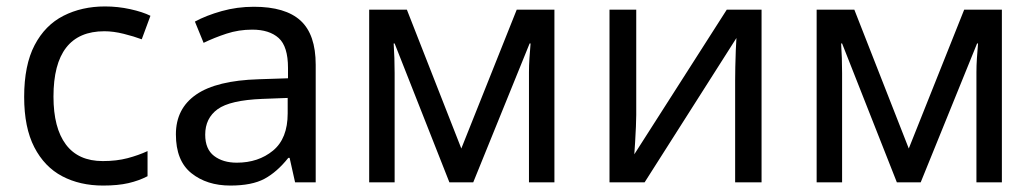

<svg xmlns="http://www.w3.org/2000/svg" viewBox="-20 -566 3216 596"><path d="M300 10Q228 10 173 -19Q118 -48 86.5 -109Q55 -170 55 -265Q55 -364 87.5 -426Q120 -488 177 -517Q234 -546 306 -546Q346 -546 384.5 -537.5Q423 -529 447 -517L420 -444Q396 -453 364 -461Q332 -469 304 -469Q146 -469 146 -266Q146 -169 184.5 -117.5Q223 -66 299 -66Q342 -66 376 -75Q410 -84 438 -97V-19Q411 -5 378.5 2.5Q346 10 300 10Z M768 -545Q866 -545 913 -502Q960 -459 960 -365V0H896L879 -76H875Q840 -32 801 -11Q762 10 695 10Q622 10 574 -28.5Q526 -67 526 -149Q526 -229 589 -272.5Q652 -316 783 -320L874 -323V-355Q874 -422 845 -448Q816 -474 763 -474Q721 -474 683 -461.5Q645 -449 612 -433L585 -499Q620 -518 668 -531.5Q716 -545 768 -545ZM873 -262 794 -259Q694 -255 655.5 -227Q617 -199 617 -148Q617 -103 644.5 -82Q672 -61 715 -61Q782 -61 827.5 -98.5Q873 -136 873 -214Z M1701 -536V0H1622V-342Q1622 -363 1623.5 -385.5Q1625 -408 1627 -431H1624L1449 0H1375L1205 -431H1202Q1205 -386 1205 -339V0H1126V-536H1243L1412 -105L1584 -536Z M1955 -536V-209Q1955 -196 1954 -172.5Q1953 -149 1951.5 -124.5Q1950 -100 1949 -87L2236 -536H2344V0H2262V-316Q2262 -332 2262.5 -358Q2263 -384 2264 -409.5Q2265 -435 2266 -448L1981 0H1872V-536Z M3090 -536V0H3011V-342Q3011 -363 3012.5 -385.5Q3014 -408 3016 -431H3013L2838 0H2764L2594 -431H2591Q2594 -386 2594 -339V0H2515V-536H2632L2801 -105L2973 -536Z"/></svg>

Font: Noto Sans
Style: Regular
Weight: 400
Designer: Monotype Design Team
Foundry: Monotype Imaging Inc.
Version: Version 1.902